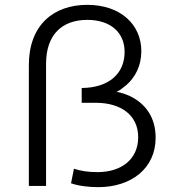

<svg xmlns="http://www.w3.org/2000/svg" viewBox="-20 -767 708 792"><path d="M385 5C521 5 622 -72 622 -199C622 -283 580 -341 513 -372C497 -379 480 -385 461 -388C475 -395 488 -405 501 -416C538 -448 563 -496 563 -556C563 -665 478 -747 340 -747C200 -747 99 -663 99 -498V0H170V-504C170 -624 236 -685 340 -685C437 -685 494 -632 494 -553C494 -462 428 -405 317 -404V-343H375C479 -343 550 -292 550 -201C550 -110 481 -57 382 -57C342 -57 313 -62 285 -71L273 -11C304 0 346 5 385 5Z"/></svg>

Font: Montserrat Z
Style: Regular
Weight: 400
Designer: Julieta Ulanovsky
Foundry: Julieta Ulanovsky
Version: Version 8.000